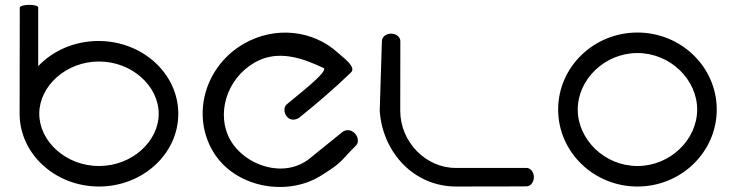

<svg xmlns="http://www.w3.org/2000/svg" viewBox="-20 -750 2951 772"><path d="M59.5 -718.7 58.9 -292.6C58.9 -131.1 202.1 0 377.9 0C553.7 0 696.9 -131.1 696.9 -292.6C696.9 -454.1 552.9 -585.2 376.1 -585.2C279.3 -585.2 192.4 -546 133.6 -484C133.6 -514.6 133.6 -689.1 133.6 -719.7C133.6 -734.7 59.5 -733.7 59.5 -718.7ZM618.1 -292.6C618.1 -181.1 510.4 -82.5 378 -82.5C245.7 -82.5 137.9 -181.1 137.9 -292.6C137.9 -404.1 245.7 -502.7 378 -502.7C510.4 -502.7 618.1 -404.1 618.1 -292.6Z M1412.5 -166C1423.8 -177.1 1420.4 -202.8 1403.5 -217C1386.5 -231.1 1367.8 -228.2 1355.5 -218.2L1225.9 -113.3C1123 -30 965.8 -83.6 906.8 -185.8C847.9 -287.9 889 -432.2 1003.6 -498.4C1096.6 -552.1 1195.8 -516.8 1280.8 -476.6C1305.8 -464.7 1161.3 -355.6 1132.7 -330.2C1120.9 -319.6 1119.9 -298.5 1133.5 -281.1C1147.1 -263.6 1171 -267.5 1183.5 -277.3C1255.2 -334.6 1324.7 -394.5 1390.8 -458.2C1415.1 -480.4 1359.9 -518.3 1337.9 -538.4C1239.5 -628.4 1086.2 -646.8 960 -573.9C805.7 -484.8 749.3 -292.1 834.7 -144.1C920.1 3.9 1131.7 42.6 1269.5 -43.1C1363.1 -101.3 1346.1 -100.6 1412.5 -166Z M1589.7 -584.9C1589.6 -600.9 1573.5 -614.8 1552.6 -614.8C1531.7 -614.8 1515.6 -600.9 1515.6 -584.9L1506.8 -305C1517.8 -137.2 1644.4 0 1813.9 0C1983.4 0 2097.2 -0.7 2097.2 -0.7C2113 -0.7 2126.6 -16.9 2126.6 -37.8C2126.6 -58.7 2112.9 -74.8 2097 -74.8C2097 -74.8 1929.4 -74.8 1811.5 -74.8C1693.6 -74.8 1589.3 -178.1 1589.3 -305C1589.3 -431.9 1589.6 -584.9 1589.7 -584.9Z M2303 -309.6C2303 -430.1 2410.7 -536.7 2543.1 -536.7C2675.4 -536.7 2783.2 -430.1 2783.2 -309.6C2783.2 -189.1 2675.4 -82.5 2543.1 -82.5C2410.7 -82.5 2303 -189.1 2303 -309.6ZM2224.2 -309.6C2224.2 -138.7 2367.3 0 2543.1 0C2718.8 0 2861.9 -138.7 2861.9 -309.6C2861.9 -480.5 2718.8 -619.2 2543.1 -619.2C2367.3 -619.2 2224.2 -480.5 2224.2 -309.6Z"/></svg>

Font: Hi.
Style: Tall Regular
Weight: 400
Designer: Mew Too, Robert Jablonski
Foundry: Cannot Into Space Fonts
Version: Version 1.996